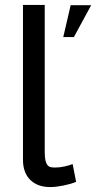

<svg xmlns="http://www.w3.org/2000/svg" viewBox="-20 -750 389 777"><path d="M73 -730H161V-135Q161 -113 164 -100.5Q167 -88 172.5 -81.5Q178 -75 185.5 -73.5Q193 -72 202 -72Q223 -72 242 -76.5Q261 -81 274 -86L288 -14Q266 -5 236 1Q206 7 183 7Q132 7 102.5 -22Q73 -51 73 -103ZM236 -600 266 -729H349L279 -600Z"/></svg>

Font: Rising Sun
Style: Regular
Weight: 400
Designer: Matt McInerney, Pablo Impallari, Rodrigo Fuenzalida (Raleway font), Stephen Hutchings (Greek), Cristiano Sobral (main ch
Foundry: The Rising Sun Project Authors
Version: Version 4.327; ttfautohint (v1.8.4.7-5d5b-dirty)